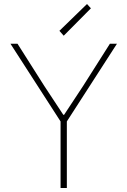

<svg xmlns="http://www.w3.org/2000/svg" viewBox="-20 -938 636 958"><path d="M282.2 0V-332L32.2 -719.7H67.4L201.2 -508.8L295.9 -365.2H299.8L394.5 -508.8L528.3 -719.7H563.5L313.5 -332V0ZM297.9 -759.8 276.4 -784.2 414.1 -918 433.6 -896.5Z"/></svg>

Font: Reddit Sans ExtraLight
Style: Regular
Weight: 250
Designer: Stephen Hutchings
Foundry: Reddit
Version: Version 1.014